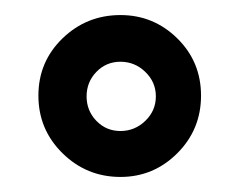

<svg xmlns="http://www.w3.org/2000/svg" viewBox="-20 -696 326 255"><path d="M31 -569Q31 -614 63 -645Q95 -676 140 -676Q184 -676 215.5 -645Q247 -614 247 -569Q247 -524 215.5 -492.5Q184 -461 140 -461Q95 -461 63 -492.5Q31 -524 31 -569ZM140 -522Q159 -522 173 -535.5Q187 -549 187 -568Q187 -587 173 -600.5Q159 -614 140 -614Q121 -614 108 -600.5Q95 -587 95 -568Q95 -549 108 -535.5Q121 -522 140 -522Z"/></svg>

Font: Synthetic SemiBold
Style: Regular
Weight: 600
Designer: Santiago Orozco
Foundry: Typemade
Version: Version 2.000; ttfautohint (v1.8.4.7-5d5b)